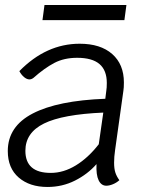

<svg xmlns="http://www.w3.org/2000/svg" viewBox="-20 -734 598 764"><path d="M438 -137Q434 -110 434 -87Q434 -63 439 -47.5Q444 -32 455 -17Q444 -7 429.5 -1Q415 5 403 5Q383 5 372.5 -16.5Q362 -38 364 -81Q329 -41 278.5 -15.5Q228 10 169 10Q98 10 54.5 -27.5Q11 -65 11 -133Q11 -231 110.5 -282.5Q210 -334 399 -341L403 -373Q405 -384 405 -404Q405 -454 376 -479Q347 -504 287 -504Q235 -504 196 -483.5Q157 -463 113 -424Q105 -418 97 -418Q87 -418 76 -427Q65 -436 57 -451Q164 -560 297 -560Q380 -560 426.5 -519Q473 -478 473 -406Q473 -384 471 -373ZM373 -160 391 -286Q229 -279 155 -242.5Q81 -206 81 -134Q81 -46 182 -46Q233 -46 282 -76Q331 -106 373 -160ZM157 -714H483L475 -654H149Z"/></svg>

Font: Krub
Style: Italic
Weight: 400
Italic angle: -8°
Designer: Ekaluck Peanpanawate
Foundry: Cadson Demak Co.,Ltd.
Version: Version 1.000; ttfautohint (v1.6)